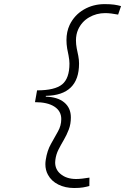

<svg xmlns="http://www.w3.org/2000/svg" viewBox="-20 -814 626 938"><path d="M342.3 104.5Q298.8 104.5 264.9 87.6Q231 70.8 214.4 40Q201.7 17.1 201.7 -11.7Q201.7 -22 203.6 -33.7Q210.4 -78.1 228.8 -110.6Q247.1 -143.1 263.2 -171.9Q279.3 -200.2 279.3 -232.4Q279.3 -271.5 245.6 -293.2Q211.9 -314.9 150.9 -314.9L161.1 -372.6Q248 -372.6 283.7 -401.9Q319.3 -431.2 319.3 -503.4Q319.3 -520 314.9 -543Q310.1 -565.9 308.1 -577.1Q304.7 -598.6 304.7 -618.2Q304.7 -659.2 320.3 -692.4Q343.8 -740.7 389.4 -767.3Q435.1 -793.9 491.2 -793.9Q519 -793.9 537.6 -791.3Q556.2 -788.6 571.3 -784.2L557.1 -742.7Q540 -746.1 523.7 -748Q507.3 -750 494.1 -750Q451.2 -750 415.3 -729.2Q379.4 -708.5 361.8 -669.9Q351.1 -646 351.1 -616.2Q351.1 -597.7 355 -577.1Q358.9 -559.6 362.5 -540.8Q366.2 -522 366.2 -503.4Q366.2 -348.6 204.1 -345.7L203.6 -341.8Q261.7 -340.3 293.9 -313.5Q326.2 -286.6 326.2 -240.2Q326.2 -207.5 315.9 -180.9Q305.7 -154.3 292 -130.9Q277.8 -106.9 265.9 -83.5Q253.9 -60.1 250.5 -33.2Q249.5 -26.9 249.5 -20.5Q249.5 13.7 274.9 35.2Q304.2 60.5 352.1 60.5Q365.2 60.5 382.1 58.6Q398.9 56.6 417 53.7L416.5 94.7Q402.8 98.6 385.7 101.6Q368.7 104.5 342.3 104.5Z"/></svg>

Font: CaskaydiaCove NF ExtraLight
Style: Italic
Weight: 200
Italic angle: -10°
Designer: Aaron Bell
Foundry: Saja Typeworks
Version: Version 2111.001; VTT 6.35;Nerd Fonts 3.2.1